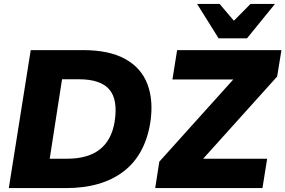

<svg xmlns="http://www.w3.org/2000/svg" viewBox="-20 -961 1458 981"><path d="M25 0ZM25 0 137 -705H404Q538 -705 620 -659.5Q702 -614 733.5 -530.5Q765 -447 748 -335Q721 -168 610 -84Q499 0 317 0ZM234 -150H322Q430 -150 490.5 -198Q551 -246 566 -341Q583 -453 538 -504.5Q493 -556 383 -556H297ZM773 0ZM773 0 794 -135 1172 -555H861L885 -705H1418L1396 -570L1018 -150H1345L1321 0ZM1097 -765 987 -941H1102L1175 -855L1260 -941H1385L1242 -765Z"/></svg>

Font: Winston ExtraBold
Style: Italic
Weight: 800
Italic angle: -9°
Designer: Original fonts by Vernon Adams / Changes by Cristiano Sobral
Foundry: Original fonts by Vernon Adams / Changes by Cristiano Sobral
Version: Version 2.503;July 17, 2020;FontCreator 13.0.0.2655 64-bit